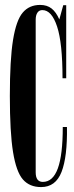

<svg xmlns="http://www.w3.org/2000/svg" viewBox="-20 -750 302 780"><path d="M125 -670V-50Q125 -11 154 -11Q195 -11 215 -66Q235 -121 235 -234H252Q254 -113 230 -51.5Q206 10 147 10Q100 10 73 -21Q46 -52 33 -132Q20 -212 20 -360Q20 -508 33 -588Q46 -668 72.5 -699Q99 -730 143 -730Q171 -730 189.5 -715.5Q208 -701 221 -671L237 -729H249V-432H234Q234 -575 212 -642Q190 -709 152 -709Q139 -709 132 -698.5Q125 -688 125 -670Z"/></svg>

Font: FFF_Magyar-Nemzet Bold
Style: Regular
Weight: 700
Width: 2
Designer: bBox Type GmbH
Foundry: bBox Type GmbH
Version: Version 0.004